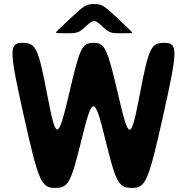

<svg xmlns="http://www.w3.org/2000/svg" viewBox="-20 -921 914 941"><path d="M559 -458C505 -688 494 -711 438 -711C382 -711 371 -688 318 -459C264 -229 255 -229 211 -459C167 -688 156 -711 90 -711C24 -711 24 -678 96 -356C168 -33 182 0 249 0C315 0 327 -22 380 -238C433 -454 443 -454 496 -238C549 -22 561 0 628 0C694 0 708 -33 780 -356C852 -678 852 -711 786 -711C720 -711 709 -688 665 -458C621 -228 612 -228 559 -458ZM555 -833C489 -895 478 -901 441 -901C404 -901 393 -895 328 -834C262 -772 255 -766 255 -762C255 -758 260 -758 310 -758C360 -758 368 -761 403 -794C438 -826 444 -826 479 -794C513 -761 521 -758 572 -758C623 -758 628 -758 628 -761C628 -764 621 -770 555 -833Z"/></svg>

Font: Asimov Print
Style: A
Weight: 500
Designer: Google
Version: Version 2.000980: 2014